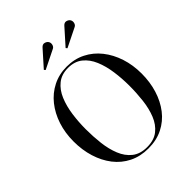

<svg xmlns="http://www.w3.org/2000/svg" viewBox="-269 -1122 1277 1277"><g transform="rotate(-45 370.0 -483.0)"><path d="M594 -908.5 460.5 -842.5 452.5 -852 551.5 -963Q566 -979.5 583.2 -974.8Q600.5 -970 607.5 -957.5Q614.5 -945 610.5 -929.8Q606.5 -914.5 594 -908.5ZM389 -908.5 255.5 -842.5 247.5 -852 346.5 -963Q361 -979.5 378.2 -974.8Q395.5 -970 402.5 -957.5Q409.5 -945 405.5 -929.8Q401.5 -914.5 389 -908.5ZM370.5 10Q294.5 10 235 -19.8Q175.5 -49.5 134.5 -102.5Q93.5 -155.5 72 -225.2Q50.5 -295 50.5 -375Q50.5 -455 73.2 -524.8Q96 -594.5 138.2 -647.5Q180.5 -700.5 239.5 -730.2Q298.5 -760 370.5 -760Q443 -760 502 -730.2Q561 -700.5 603 -647.5Q645 -594.5 667.8 -524.8Q690.5 -455 690.5 -375Q690.5 -295 669 -225.2Q647.5 -155.5 606.5 -102.5Q565.5 -49.5 506.2 -19.8Q447 10 370.5 10ZM370.5 -747.5Q309 -747.5 269 -715.2Q229 -683 206.5 -629.2Q184 -575.5 174.8 -509.2Q165.5 -443 165.5 -375Q165.5 -307 173.2 -240.8Q181 -174.5 202.8 -120.8Q224.5 -67 265 -34.8Q305.5 -2.5 370.5 -2.5Q436 -2.5 476.5 -34.8Q517 -67 538.5 -120.8Q560 -174.5 567.8 -240.8Q575.5 -307 575.5 -375Q575.5 -443 566.2 -509.2Q557 -575.5 534.5 -629.2Q512 -683 472 -715.2Q432 -747.5 370.5 -747.5Z"/></g></svg>

Font: Bodoni* 16
Style: Regular
Weight: 400
Version: Version 2.2